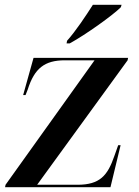

<svg xmlns="http://www.w3.org/2000/svg" viewBox="-20 -776 576 796"><path d="M258 -607 256 -596H269C338 -634 448 -713 481 -746L484 -756H365C337 -712 294 -647 258 -607ZM1 0H438L480 -174H470L454 -129C426 -48 394 -10 301 -10H134L509 -526L511 -536H119L76 -382H86L95 -405C123 -493 165 -526 249 -526H372L3 -10Z"/></svg>

Font: Noto Serif Display SemiBold
Style: Italic
Weight: 600
Italic angle: -12°
Designer: Monotype Design Team
Foundry: Monotype Imaging Inc.
Version: Version 2.009